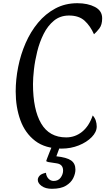

<svg xmlns="http://www.w3.org/2000/svg" viewBox="-20 -907 658 1199"><path d="M365 21Q263 21 200 -27Q137 -75 107.5 -156Q78 -237 78 -336Q78 -411 93.5 -489Q109 -567 140 -638Q171 -709 217.5 -765Q264 -821 325.5 -854Q387 -887 463 -887Q528 -887 573 -863.5Q618 -840 618 -793Q618 -752 600.5 -729.5Q583 -707 567 -693Q544 -745 508.5 -777.5Q473 -810 411 -810Q356 -810 317 -778Q278 -746 252.5 -695Q227 -644 212.5 -585.5Q198 -527 192 -473Q186 -419 186 -382Q186 -223 237 -136Q288 -49 393 -49Q449 -49 492.5 -84Q536 -119 559 -186Q572 -172 578 -154Q584 -136 584 -117Q584 -83 553 -51Q522 -19 472 1Q422 21 365 21ZM304 272Q264 272 240 254.5Q216 237 216 216Q216 203 227 190.5Q238 178 267 172Q269 194 282.5 208.5Q296 223 315 223Q344 223 359 202Q374 181 374 158Q374 119 334 113L282 105Q274 103 271.5 101.5Q269 100 269 97Q269 96 274.5 81.5Q280 67 288.5 45.5Q297 24 306 2.5Q315 -19 321 -34H370L332 69Q397 76 424 95Q451 114 451 152Q451 177 437.5 205Q424 233 392 252.5Q360 272 304 272Z"/></svg>

Font: Paprika
Style: Regular
Weight: 400
Designer: Eduardo Rodriguez Tunni
Foundry: Eduardo Rodriguez Tunni
Version: Version 1.010; ttfautohint (v1.8.3)